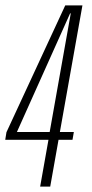

<svg xmlns="http://www.w3.org/2000/svg" viewBox="-24 -695 342 715"><path d="M125.5 0H163L194 -174.5H246L251 -203.5H199L283 -675H219L0 -202.5L-4.5 -174.5H156.5ZM39 -203.5 237 -645H239.5L161 -203.5Z"/></svg>

Font: Anybody Condensed ExtraLight
Style: Italic
Weight: 250
Width: 3
Italic angle: -10°
Version: Version 1.113;gftools[0.9.25]